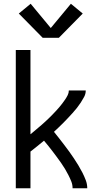

<svg xmlns="http://www.w3.org/2000/svg" viewBox="-20 -1001 540 1021"><path d="M64 0V-735H142V-287Q152 -295 162 -303.5Q172 -312 182 -320.5Q192 -329 202 -337.5Q212 -346 221.5 -355Q231 -364 240.5 -373Q250 -382 259 -391.5Q268 -401 277 -410.5Q286 -420 294.5 -430Q303 -440 311 -450.5Q319 -461 326.5 -472Q334 -483 340 -495Q346 -507 346 -520H436Q436 -502 427.5 -486Q419 -470 409.5 -455.5Q400 -441 389 -427Q378 -413 366 -400Q354 -387 342 -374Q330 -361 317.5 -348.5Q305 -336 292.5 -324Q280 -312 267 -300Q281 -283 294.5 -265.5Q308 -248 321.5 -230.5Q335 -213 348 -195Q361 -177 373 -159Q385 -141 396.5 -122Q408 -103 418 -83.5Q428 -64 436 -43Q444 -22 444 0H366Q366 -19 359 -36.5Q352 -54 343.5 -70.5Q335 -87 325.5 -103Q316 -119 305 -134.5Q294 -150 283 -165Q272 -180 260.5 -195Q249 -210 237.5 -224.5Q226 -239 214 -253Q196 -238 178 -223.5Q160 -209 142 -195V0ZM207 -800 80 -929 143 -981 250 -852 357 -981 420 -929 293 -800Z"/></svg>

Font: Zed Mono
Style: Regular
Weight: 400
Monospace: yes
Designer: Belleve Invis
Foundry: Belleve Invis
Version: Version 1.0.0; ttfautohint (v1.8.4)